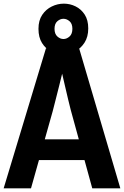

<svg xmlns="http://www.w3.org/2000/svg" viewBox="-23 -1033 680 1053"><path d="M-3 0 229 -768H411L637 0H483L365 -430Q359 -452 350.5 -488.5Q342 -525 332.5 -565.5Q323 -606 314.5 -643Q306 -680 300 -702H336Q330 -679 321 -641.5Q312 -604 301.5 -562.5Q291 -521 281.5 -483.5Q272 -446 266 -423L147 0ZM155 -155V-269H465V-155ZM321 -735Q288 -735 257.5 -750.5Q227 -766 207.5 -797Q188 -828 188 -875Q188 -921 208.5 -951.5Q229 -982 261 -997.5Q293 -1013 327 -1013Q361 -1013 391.5 -998Q422 -983 441.5 -953Q461 -923 461 -877Q461 -831 440.5 -799Q420 -767 388 -751Q356 -735 321 -735ZM325 -819Q343 -819 358.5 -833Q374 -847 374 -875Q374 -903 358.5 -916.5Q343 -930 325 -930Q307 -930 291.5 -916.5Q276 -903 276 -875Q276 -847 291.5 -833Q307 -819 325 -819Z"/></svg>

Font: Yaldevi ExtraLight
Style: Bold
Weight: 700
Version: Version 1.100